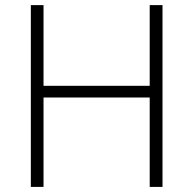

<svg xmlns="http://www.w3.org/2000/svg" viewBox="-20 -734 759 754"><path d="M618.2 0H567.9V-351.1H150.9V0H101.1V-713.9H150.9V-397H567.9V-713.9H618.2Z"/></svg>

Font: Zoram GWebM Light
Style: Regular
Weight: 300
Foundry: Ascender Corporation
Version: Version 1.000